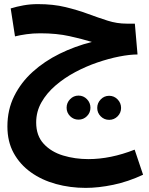

<svg xmlns="http://www.w3.org/2000/svg" viewBox="-20 -520 727 934"><path d="M397 394Q321 394 252 375Q183 356 130 318Q77 280 46.5 224.5Q16 169 16 95Q16 14 49 -52.5Q82 -119 139 -170.5Q196 -222 270 -258.5Q344 -295 427 -316Q381 -330 318.5 -344Q256 -358 176 -358Q140 -358 108.5 -353.5Q77 -349 53 -343L32 -479Q61 -488 94.5 -494Q128 -500 164 -500Q239 -500 298.5 -485.5Q358 -471 408 -452.5Q458 -434 503.5 -419.5Q549 -405 596 -405H636L649 -255Q611 -255 560 -245Q509 -235 453.5 -216Q398 -197 345.5 -169Q293 -141 250 -104Q207 -67 181.5 -22Q156 23 156 76Q156 140 192.5 179.5Q229 219 287 236.5Q345 254 410 254Q518 254 635 208L676 330Q603 364 531 379Q459 394 397 394ZM362 62Q338 62 321 45Q304 28 304 4Q304 -20 321 -37.5Q338 -55 362 -55Q386 -55 403 -37.5Q420 -20 420 4Q420 28 403 45Q386 62 362 62ZM511 63Q487 63 470 46Q453 29 453 5Q453 -19 470 -36.5Q487 -54 511 -54Q535 -54 552 -36.5Q569 -19 569 5Q569 29 552 46Q535 63 511 63Z"/></svg>

Font: Noto IKEA Arabic
Style: Bold
Weight: 700
Designer: Monotype Design Team
Foundry: Monotype Imaging Inc.
Version: Version 1.200